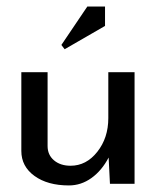

<svg xmlns="http://www.w3.org/2000/svg" viewBox="-20 -560 480 585"><path d="M177 -410 167 -423 246 -540H300V-481ZM45 -340H125V-115Q125 -88 144.5 -71.5Q164 -55 195 -55Q243 -55 276.5 -97.5Q310 -140 310 -200V-340H390V0H315L311 -80Q290 -40 258.5 -17.5Q227 5 190 5Q125 5 85 -24Q45 -53 45 -100Z"/></svg>

Font: Glametrix
Style: Bold
Weight: 700
Designer: gluk
Foundry: gluk
Version: Version 0.40